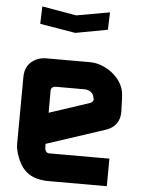

<svg xmlns="http://www.w3.org/2000/svg" viewBox="-58 -918 725 964"><g transform="rotate(5 304.0 -435.5)"><path d="M518 -139 517 0H226Q153 0 113 -33Q72 -67 54 -139Q50 -154 50 -173L52 -509Q52 -557 81 -584Q113 -613 159 -613H378Q434 -613 487 -575Q541 -534 552 -477Q553 -466 554 -457Q555 -448 555 -440L557 -381Q558 -343 539.5 -318Q521 -293 487 -282L192 -185L193 -160L194 -156Q199 -139 215 -139ZM412 -431Q412 -437 411 -440Q404 -470 368 -475H221Q192 -475 194 -449V-342L397 -409Q415 -415 414 -434ZM454 -783 292 -753 113 -783 116 -871 289 -841 457 -871Z"/></g></svg>

Font: Covid19
Style: Regular
Weight: 400
Designer: Peter Wiegel
Foundry: (c) CAT - Ing. Peter Wiegel.  for Rudolf Maass + Partner GmbH
Version: Version 001.000